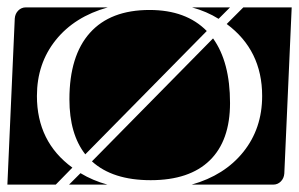

<svg xmlns="http://www.w3.org/2000/svg" viewBox="-20 -510 810 520"><path d="M168 -241Q168 -359 223.5 -421Q279 -483 385 -483Q484 -483 540 -426L211 -92Q168 -147 168 -241ZM229 -73 557 -406Q603 -342 603 -231Q603 -129 548 -75.5Q493 -22 388 -22Q285 -22 229 -73ZM0 -10 20 -460Q21 -473 29.5 -481.5Q38 -490 50 -490H272Q182 -465 131 -401.5Q80 -338 80 -250Q80 -126 176 -56L131 -10ZM499 -10Q588 -35 639 -98.5Q690 -162 690 -250Q690 -374 594 -445L639 -490H770L750 -40Q749 -27 740.5 -18.5Q732 -10 720 -10ZM167 -10 198 -41Q231 -21 271 -10ZM500 -490H603L572 -459Q540 -479 500 -490Z"/></svg>

Font: PrimecolorB
Style: Medium
Weight: 500
Designer: gluk
Foundry: gluk
Version: Version 0.672